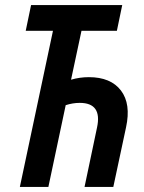

<svg xmlns="http://www.w3.org/2000/svg" viewBox="-20 -734 564 754"><path d="M58 0 188 -613H81L102 -714H460L439 -613H300L259 -421Q293 -431 329 -431Q415 -431 455 -378.5Q495 -326 475 -234L425 0H312L361 -233Q382 -330 293 -330Q266 -330 238 -321L170 0Z"/></svg>

Font: Noto Sans ExtraCondensed SemiBold
Style: Italic
Weight: 600
Width: 2
Italic angle: -12°
Designer: Monotype Design Team
Foundry: Monotype Imaging Inc.
Version: Version 2.013; ttfautohint (v1.8.4.7-5d5b)